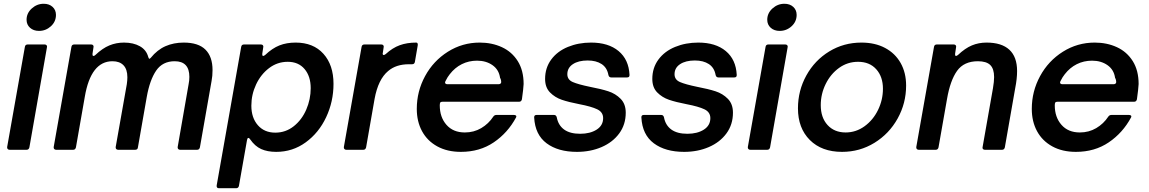

<svg xmlns="http://www.w3.org/2000/svg" viewBox="-20 -795 6097 1019"><path d="M136 -13Q133 0 121 0H31Q24 0 20.5 -4.5Q17 -9 18 -15L112 -546Q114 -559 127 -559H217Q224 -559 227.5 -554.5Q231 -550 229 -543ZM121 -690Q121 -725 148.5 -750Q176 -775 212 -775Q241 -775 259 -758.5Q277 -742 277 -716Q277 -680 250 -655.5Q223 -631 187 -631Q158 -631 139.5 -647.5Q121 -664 121 -690Z M383 -13Q380 0 368 0H278Q271 0 267.5 -4.5Q264 -9 265 -15L359 -546Q361 -559 374 -559H464Q471 -559 474.5 -554.5Q478 -550 476 -543L471 -510V-506Q471 -498 476 -498Q481 -498 486 -503Q524 -539 560.5 -554Q597 -569 638 -569Q688 -569 722.5 -549.5Q757 -530 767 -492Q770 -483 773 -483Q775 -483 780 -488Q815 -531 858.5 -550Q902 -569 955 -569Q1033 -569 1070.5 -531.5Q1108 -494 1108 -423Q1108 -391 1103 -366L1041 -13Q1038 0 1026 0H936Q929 0 925.5 -4.5Q922 -9 923 -15L981 -348Q985 -367 985 -387Q985 -470 907 -470Q843 -470 809 -420.5Q775 -371 759 -281L712 -13Q711 0 697 0H607Q600 0 596.5 -4.5Q593 -9 594 -15L653 -348Q656 -369 656 -385Q656 -427 635.5 -448.5Q615 -470 577 -470Q462 -470 430 -281Z M1248 192Q1245 204 1233 204H1142Q1135 204 1132 200Q1129 196 1130 189L1260 -546Q1262 -559 1275 -559H1365Q1372 -559 1375.5 -554.5Q1379 -550 1377 -543L1372 -510V-506Q1372 -498 1377 -498Q1380 -498 1387 -503Q1425 -539 1463 -554Q1501 -569 1549 -569Q1643 -569 1696.5 -509.5Q1750 -450 1750 -350Q1750 -256 1711 -173Q1672 -90 1602.5 -39.5Q1533 11 1446 11Q1399 11 1366 -4Q1333 -19 1308 -55Q1303 -63 1298 -63Q1293 -63 1291 -52ZM1629 -327Q1629 -390 1596.5 -428.5Q1564 -467 1507 -467Q1452 -467 1408 -433.5Q1364 -400 1339 -346.5Q1314 -293 1314 -234Q1314 -170 1348.5 -130.5Q1383 -91 1441 -91Q1496 -91 1539 -125Q1582 -159 1605.5 -213.5Q1629 -268 1629 -327Z M1818 0Q1811 0 1807.5 -4.5Q1804 -9 1805 -15L1899 -546Q1901 -559 1914 -559H2004Q2011 -559 2014.5 -554.5Q2018 -550 2016 -543L2012 -516L2011 -511Q2011 -503 2017 -503Q2020 -503 2027 -508Q2063 -541 2101.5 -555Q2140 -569 2189 -569Q2194 -569 2196 -565Q2198 -561 2197 -554L2182 -467Q2180 -454 2167 -454H2150Q2082 -454 2040 -418Q1987 -374 1968 -270L1923 -13Q1920 0 1908 0Z M2192 -217Q2192 -310 2236 -391Q2280 -472 2357 -520.5Q2434 -569 2526 -569Q2591 -569 2644 -544.5Q2697 -520 2728 -470.5Q2759 -421 2759 -349Q2758 -325 2750 -268Q2747 -255 2735 -255H2328Q2319 -255 2316.5 -250.5Q2314 -246 2314 -236Q2314 -173 2349.5 -132.5Q2385 -92 2447 -92Q2495 -92 2534 -115Q2573 -138 2598 -176Q2604 -185 2615 -185H2707Q2715 -185 2718.5 -181.5Q2722 -178 2719 -172Q2675 -90 2600.5 -39.5Q2526 11 2426 11Q2354 11 2301 -18Q2248 -47 2220 -98.5Q2192 -150 2192 -217ZM2626 -348Q2632 -348 2636 -351Q2640 -354 2640 -359Q2640 -372 2634 -382Q2628 -425 2594 -449Q2560 -473 2512 -473Q2468 -473 2431 -454.5Q2394 -436 2367 -401Q2356 -388 2344 -364Q2342 -360 2342 -358Q2342 -348 2355 -348Z M2815 -171V-173Q2815 -185 2828 -185H2920Q2932 -185 2935 -172Q2943 -130 2974 -107.5Q3005 -85 3059 -85Q3112 -85 3146.5 -107Q3181 -129 3181 -168Q3181 -200 3149.5 -215Q3118 -230 3055 -242Q2998 -253 2961.5 -265.5Q2925 -278 2899 -304.5Q2873 -331 2873 -376Q2873 -435 2905.5 -479Q2938 -523 2994 -546Q3050 -569 3117 -569Q3209 -569 3263 -524Q3317 -479 3321 -398V-396Q3321 -384 3308 -384H3224Q3212 -384 3209 -397Q3202 -436 3173 -455Q3144 -474 3099 -474Q3050 -474 3020.5 -454.5Q2991 -435 2991 -401Q2991 -372 3020 -359.5Q3049 -347 3112 -334Q3170 -323 3208.5 -310.5Q3247 -298 3274 -270.5Q3301 -243 3301 -197Q3301 -134 3266.5 -87Q3232 -40 3173 -14.5Q3114 11 3042 11Q2942 11 2881 -34.5Q2820 -80 2815 -171Z M3384 -171V-173Q3384 -185 3397 -185H3489Q3501 -185 3504 -172Q3512 -130 3543 -107.5Q3574 -85 3628 -85Q3681 -85 3715.5 -107Q3750 -129 3750 -168Q3750 -200 3718.5 -215Q3687 -230 3624 -242Q3567 -253 3530.5 -265.5Q3494 -278 3468 -304.5Q3442 -331 3442 -376Q3442 -435 3474.5 -479Q3507 -523 3563 -546Q3619 -569 3686 -569Q3778 -569 3832 -524Q3886 -479 3890 -398V-396Q3890 -384 3877 -384H3793Q3781 -384 3778 -397Q3771 -436 3742 -455Q3713 -474 3668 -474Q3619 -474 3589.5 -454.5Q3560 -435 3560 -401Q3560 -372 3589 -359.5Q3618 -347 3681 -334Q3739 -323 3777.5 -310.5Q3816 -298 3843 -270.5Q3870 -243 3870 -197Q3870 -134 3835.5 -87Q3801 -40 3742 -14.5Q3683 11 3611 11Q3511 11 3450 -34.5Q3389 -80 3384 -171Z M4067 -13Q4064 0 4052 0H3962Q3955 0 3951.5 -4.5Q3948 -9 3949 -15L4043 -546Q4045 -559 4058 -559H4148Q4155 -559 4158.5 -554.5Q4162 -550 4160 -543ZM4052 -690Q4052 -725 4079.5 -750Q4107 -775 4143 -775Q4172 -775 4190 -758.5Q4208 -742 4208 -716Q4208 -680 4181 -655.5Q4154 -631 4118 -631Q4089 -631 4070.5 -647.5Q4052 -664 4052 -690Z M4215 -220Q4215 -314 4259.5 -394.5Q4304 -475 4381 -522Q4458 -569 4552 -569Q4624 -569 4677.5 -540.5Q4731 -512 4760 -460.5Q4789 -409 4789 -341Q4789 -247 4744 -166Q4699 -85 4621 -37Q4543 11 4449 11Q4341 11 4278 -52Q4215 -115 4215 -220ZM4666 -324Q4666 -388 4630.5 -427.5Q4595 -467 4534 -467Q4478 -467 4433 -434.5Q4388 -402 4362 -349Q4336 -296 4336 -237Q4336 -171 4372 -131.5Q4408 -92 4468 -92Q4523 -92 4568.5 -125Q4614 -158 4640 -211.5Q4666 -265 4666 -324Z M4961 -13Q4958 0 4946 0H4856Q4849 0 4845.5 -4.5Q4842 -9 4843 -15L4937 -546Q4939 -559 4952 -559H5042Q5049 -559 5052.5 -554.5Q5056 -550 5054 -543L5049 -510V-506Q5049 -498 5054 -498Q5057 -498 5064 -503Q5102 -539 5138 -554Q5174 -569 5216 -569Q5296 -569 5337 -531Q5378 -493 5378 -418Q5378 -377 5368 -327L5313 -13Q5310 0 5298 0H5207Q5200 0 5196.5 -4.5Q5193 -9 5195 -15L5250 -327Q5256 -362 5256 -386Q5256 -430 5235.5 -450Q5215 -470 5170 -470Q5096 -470 5059.5 -419Q5023 -368 5006 -269Z M5456 -217Q5456 -310 5500 -391Q5544 -472 5621 -520.5Q5698 -569 5790 -569Q5855 -569 5908 -544.5Q5961 -520 5992 -470.5Q6023 -421 6023 -349Q6022 -325 6014 -268Q6011 -255 5999 -255H5592Q5583 -255 5580.5 -250.5Q5578 -246 5578 -236Q5578 -173 5613.5 -132.5Q5649 -92 5711 -92Q5759 -92 5798 -115Q5837 -138 5862 -176Q5868 -185 5879 -185H5971Q5979 -185 5982.5 -181.5Q5986 -178 5983 -172Q5939 -90 5864.5 -39.5Q5790 11 5690 11Q5618 11 5565 -18Q5512 -47 5484 -98.5Q5456 -150 5456 -217ZM5890 -348Q5896 -348 5900 -351Q5904 -354 5904 -359Q5904 -372 5898 -382Q5892 -425 5858 -449Q5824 -473 5776 -473Q5732 -473 5695 -454.5Q5658 -436 5631 -401Q5620 -388 5608 -364Q5606 -360 5606 -358Q5606 -348 5619 -348Z"/></svg>

Font: Open Sauce Two SemiBold Italic
Style: Regular
Weight: 600
Italic angle: -10°
Designer: Alfredo Marco Pradil
Foundry: Creative Sauce Fz LLC
Version: Version 1.477